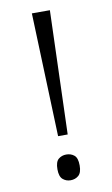

<svg xmlns="http://www.w3.org/2000/svg" viewBox="-83 -758 472 808"><g transform="rotate(-10 152.5 -354.0)"><path d="M132 -186 113 -714H190L173 -186ZM152 6Q133 6 119 -6Q105 -18 105 -49Q105 -81 119 -92.5Q133 -104 152 -104Q172 -104 186 -92.5Q200 -81 200 -49Q200 -18 186 -6Q172 6 152 6Z"/></g></svg>

Font: Noto Serif Hebrew Light
Style: Regular
Weight: 300
Version: Version 2.003